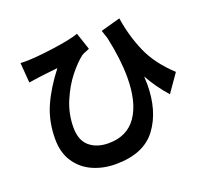

<svg xmlns="http://www.w3.org/2000/svg" viewBox="-137 -937 1274 1172"><g transform="rotate(-20 500.0 -350.5)"><path d="M116 -714Q185 -714 302.5 -730Q420 -746 473 -765L510 -654Q506 -652 489 -645.5Q472 -639 460 -632Q419 -601 372 -542Q325 -483 291 -402.5Q257 -322 257 -234Q257 -151 304 -111Q351 -71 428 -71Q548 -71 609.5 -160Q671 -249 671 -412Q671 -527 639 -676L621 -730L748 -765Q766 -646 812 -540.5Q858 -435 961 -340L880 -224Q816 -296 769 -380Q771 -346 771 -330Q771 -156 689 -46Q607 64 425 64Q343 64 275.5 33.5Q208 3 168 -57.5Q128 -118 128 -206Q128 -320 169.5 -414.5Q211 -509 289 -609Q202 -600 158 -594Q116 -588 98 -585L88 -715Z"/></g></svg>

Font: Sinter Bold
Style: Regular
Weight: 700
Foundry: Adobe & rsms
Version: Version 1.000